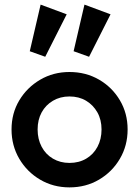

<svg xmlns="http://www.w3.org/2000/svg" viewBox="-20 -802 603 832"><path d="M281 10Q211 10 154 -23.5Q97 -57 63.5 -114Q30 -171 30 -241Q30 -311 63.5 -367Q97 -423 154 -456.5Q211 -490 281 -490Q352 -490 409 -457Q466 -424 499.5 -367.5Q533 -311 533 -241Q533 -171 499.5 -114Q466 -57 409 -23.5Q352 10 281 10ZM281 -96Q322 -96 353.5 -114.5Q385 -133 402.5 -166Q420 -199 420 -241Q420 -283 402 -315Q384 -347 353 -365.5Q322 -384 281 -384Q241 -384 209.5 -365.5Q178 -347 160.5 -315Q143 -283 143 -241Q143 -199 160.5 -166Q178 -133 209.5 -114.5Q241 -96 281 -96ZM176 -556 109 -580 156 -782 269 -740ZM366 -556 299 -580 346 -782 459 -740Z"/></svg>

Font: Outfit Thin Medium
Style: Regular
Weight: 500
Version: Version 1.100;gftools[0.9.27]